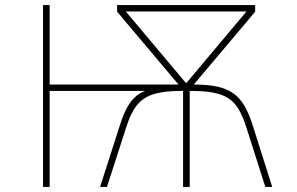

<svg xmlns="http://www.w3.org/2000/svg" viewBox="-20 -734 1167 754"><path d="M149 0H175V-377H550C500 -358 474 -315 451 -243L373 0H400L476 -235C512 -347 557 -377 699 -377V0H725V-377C870 -377 911 -347 947 -235L1022 0H1049L972 -243C934 -362 886 -402 741 -402L982 -688V-714H440V-688L681 -402H175V-714H149ZM711 -407 474 -689H948Z"/></svg>

Font: Noto Sans Mono SemiCondensed Thin
Style: Regular
Weight: 100
Width: 4
Designer: Monotype Design Team
Foundry: Monotype Imaging Inc.
Version: Version 2.014